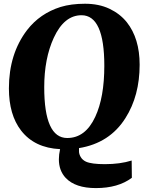

<svg xmlns="http://www.w3.org/2000/svg" viewBox="-20 -776 773 1011"><path d="M296.4 9.3Q161.6 2.9 90.8 -88.9Q26.9 -171.9 26.9 -310.5Q26.9 -492.7 123 -618.2Q190.4 -705.1 298.8 -739.3Q354.5 -756.3 427.5 -756.3Q500.5 -756.3 556.2 -730Q611.8 -703.6 647.5 -659.2Q715.3 -573.7 715.3 -435.5Q715.3 -272 640.6 -154.3Q557.6 -22.5 396 3.9Q396 7.8 396 21.5Q396 35.2 405 50.8Q414.1 66.4 432.6 75.2Q461.9 88.4 532.2 88.4Q612.3 88.4 673.3 69.3L674.3 160.2Q602.1 214.4 484.9 214.4Q377 214.4 326.2 161.1Q290 122.6 290 63Q290 38.1 296.4 9.3ZM529.3 -429.7Q529.3 -695.8 409.2 -695.8Q317.9 -695.8 263.2 -577.1Q212.9 -467.8 212.9 -316.4Q212.9 -49.3 334 -49.3Q429.7 -49.3 481.4 -160.6Q529.3 -262.7 529.3 -429.7Z"/></svg>

Font: Merriweather
Style: Heavy Italic
Weight: 900
Italic angle: -7°
Designer: Eben Sorkin
Foundry: Eben Sorkin
Version: Version 1.001